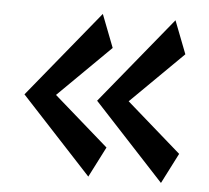

<svg xmlns="http://www.w3.org/2000/svg" viewBox="-43 -690 669 616"><g transform="rotate(5 291.0 -382.0)"><path d="M263 -120 36 -365 264 -644 305 -538 137 -372 313 -218ZM497 -120 270 -365 498 -644 539 -538 371 -372 547 -218Z"/></g></svg>

Font: Marhey SemiBold
Style: Regular
Weight: 600
Designer: Nur Syamsi & Bustanul Arifin
Foundry: Namelatype
Version: Version 1.000; ttfautohint (v1.8.4.7-5d5b)